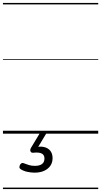

<svg xmlns="http://www.w3.org/2000/svg" viewBox="-20 -905 685 1300"><path d="M214 264Q191 264 165 258.5Q139 253 119 240Q111 234 111.5 226Q112 218 116 210Q122 201 128.5 199Q135 197 143 201Q157 207 175.5 212.5Q194 218 216 218Q248 218 264.5 205.5Q281 193 281 168Q281 144 262.5 134.5Q244 125 207 129Q199 130 194.5 128Q190 126 187 121Q184 114 185 108.5Q186 103 191 94L250 -4H295L228 107L213 94Q251 84 278.5 90.5Q306 97 321 116.5Q336 136 336 166Q336 196 320.5 218Q305 240 278 252Q251 264 214 264ZM0 365H645V375H0ZM0 -20H645V0H0ZM0 -505H645V-500H0ZM0 -885H645V-875H0Z"/></svg>

Font: Playwrite IS Guides
Style: Regular
Weight: 400
Designer: Veronika Burian, José Scaglione
Foundry: TypeTogether
Version: Version 1.003